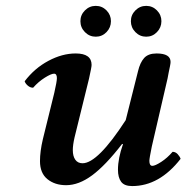

<svg xmlns="http://www.w3.org/2000/svg" viewBox="-20 -624 635 654"><path d="M398.9 -132.8 396 -133.8Q339.4 -60.5 293.9 -26.9Q248.5 6.8 205.1 6.8Q167 6.8 141.6 -13.7Q116.2 -34.2 116.2 -75.2Q116.2 -108.4 126 -149.9L165 -308.1Q173.8 -346.7 173.8 -357.9Q173.8 -373 164.1 -373Q154.3 -373 132.6 -359.4Q110.8 -345.7 92.8 -325.2Q83 -325.2 74.7 -332.3Q66.4 -339.4 64 -347.2Q97.7 -391.6 144.8 -416.7Q191.9 -441.9 237.8 -441.9Q292 -441.9 292 -402.8Q292 -395.5 283.2 -356L233.9 -155.8Q228 -129.9 228 -112.8Q228 -91.8 236.6 -79.8Q245.1 -67.9 261.2 -67.9Q313 -67.9 408.2 -214.8L450.2 -381.8Q457 -410.6 470.9 -426.3Q484.9 -441.9 513.2 -441.9Q561 -441.9 561 -413.1Q561 -408.7 559.1 -398.9Q557.1 -389.2 554.4 -376.2Q551.8 -363.3 550.8 -356.9L497.1 -125Q488.8 -84.5 488.8 -76.2Q488.8 -59.1 499 -59.1Q508.3 -59.1 529.1 -72.5Q549.8 -85.9 567.9 -106.9Q577.6 -106.9 585 -99.1Q592.3 -91.3 595.2 -83Q522.9 9.8 430.2 9.8Q403.3 9.8 392.6 -4.9Q381.8 -19.5 381.8 -45.9Q381.8 -84.5 398.9 -132.8ZM441.2 -514.6Q425.8 -530.3 425.8 -551.8Q425.8 -573.2 441.2 -588.6Q456.5 -604 478 -604Q499.5 -604 514.6 -588.6Q529.8 -573.2 529.8 -551.8Q529.8 -530.3 514.6 -514.6Q499.5 -499 478 -499Q456.5 -499 441.2 -514.6ZM269.3 -514.6Q253.9 -530.3 253.9 -551.8Q253.9 -573.2 269.3 -588.6Q284.7 -604 306.2 -604Q327.6 -604 342.8 -588.6Q357.9 -573.2 357.9 -551.8Q357.9 -530.3 342.8 -514.6Q327.6 -499 306.2 -499Q284.7 -499 269.3 -514.6Z"/></svg>

Font: Common Serif SemiBold
Style: Italic
Weight: 600
Italic angle: -12°
Designer: Philipp H. Poll, Khaled Hosny
Foundry: Stefan Peev, Context Ltd.
Version: Version 1.026